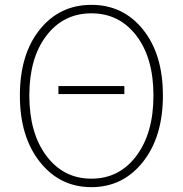

<svg xmlns="http://www.w3.org/2000/svg" viewBox="-20 -759 754 792"><path d="M221 -371V-404H493V-371ZM569.5 -91Q487 13 357 13Q227 13 144.5 -91Q62 -195 62 -365Q62 -535 144 -637Q226 -739 357 -739Q488 -739 570 -637Q652 -535 652 -365Q652 -195 569.5 -91ZM171.5 -116Q242 -22 357 -22Q472 -22 542.5 -116Q613 -210 613 -365Q613 -520 542.5 -612Q472 -704 357 -704Q242 -704 171.5 -612Q101 -520 101 -365Q101 -210 171.5 -116Z"/></svg>

Font: Noto Sans Korean Thin
Style: Regular
Weight: 250
Designer: Ryoko NISHIZUKA  (kana & ideographs); Paul D. Hunt (Latin, Greek & Cyrillic); Wenlong ZHANG  (bopomofo); Sandoll Communi
Foundry: Adobe Systems Incorporated
Version: Version 1.0001;PS 1;hotconv 1.0.78;makeotf.lib2.5.61930